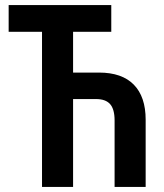

<svg xmlns="http://www.w3.org/2000/svg" viewBox="-20 -734 645 754"><path d="M417 -714V-609H267V-449H369Q459 -449 505.5 -401.5Q552 -354 552 -264V0H430V-261Q430 -305 412.5 -325Q395 -345 357 -345H267V0H145V-609H14V-714Z"/></svg>

Font: Avrile Sans Condensed SemiBold
Style: Regular
Weight: 600
Width: 3
Designer: Monotype Design Team
Foundry: Monotype Imaging Inc.
Version: Version 2.001;September 10, 2019;FontCreator 11.5.0.2425 64-